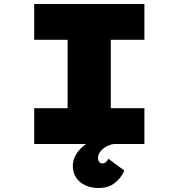

<svg xmlns="http://www.w3.org/2000/svg" viewBox="-20 -720 893 960"><path d="M151 0V-179H318V-521H151V-700H702V-521H534V-179H702V0ZM473 220Q436 220 406.5 206.5Q377 193 360.5 168Q344 143 344 110Q344 84 356 60Q368 36 391 15.5Q414 -5 446.5 -21.5Q479 -38 519 -49L550 0Q528 3 509.5 14Q491 25 480.5 39.5Q470 54 470 70Q470 81 475.5 89Q481 97 492 97Q502 97 508.5 91.5Q515 86 522 74L602 133Q584 172 552.5 196Q521 220 473 220Z"/></svg>

Font: Lexend Mega Black
Style: Regular
Weight: 900
Version: Version 1.007